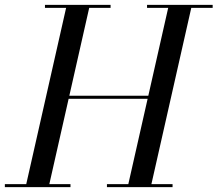

<svg xmlns="http://www.w3.org/2000/svg" viewBox="-60 -770 895 790"><path d="M207 -363.5V-376H567V-363.5ZM395 -737.5H307L143 -12.5H230V0H-40V-12.5H48L212 -737.5H125V-750H395ZM815 -750V-737.5H727L563 -12.5H650V0H380V-12.5H468L632 -737.5H545V-750Z"/></svg>

Font: Bodoni Moda 18pt
Style: Italic
Weight: 400
Italic angle: -13°
Designer: Owen Earl
Foundry: indestructible type
Version: Version 2.005